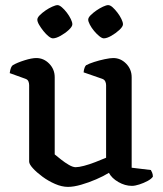

<svg xmlns="http://www.w3.org/2000/svg" viewBox="-20 -727 639 751"><path d="M246 4Q222 4 195.5 -7.5Q169 -19 146 -36Q123 -53 108.5 -69Q94 -85 94 -95V-394Q94 -402 91 -409Q88 -416 79 -419L18 -441Q20 -455 23 -462Q26 -469 30 -472Q47 -482 75.5 -491Q104 -500 122 -500Q151 -500 172.5 -478Q194 -456 194 -425V-123Q205 -114 219.5 -102.5Q234 -91 249.5 -82Q265 -73 276 -73Q288 -73 309 -78.5Q330 -84 353 -93Q376 -102 395 -110V-394Q395 -402 391.5 -409Q388 -416 379 -419L307 -444Q308 -455 311 -462.5Q314 -470 317 -472Q328 -478 348 -484.5Q368 -491 389.5 -495.5Q411 -500 423 -500Q452 -500 473.5 -478Q495 -456 495 -425V-71L570 -62Q572 -59 575 -52Q578 -45 578 -36Q572 -27 557 -19Q542 -11 525 -5.5Q508 0 496 0Q469 0 443 -15Q417 -30 406 -51Q385 -38 356 -25.5Q327 -13 297.5 -4.5Q268 4 246 4ZM386 -577Q379 -577 368.5 -585.5Q358 -594 348 -606Q338 -618 331.5 -630.5Q325 -643 325 -650Q325 -658 334.5 -667.5Q344 -677 357 -686Q370 -695 383 -701Q396 -707 403 -707Q411 -707 420.5 -698.5Q430 -690 439.5 -677.5Q449 -665 455 -652.5Q461 -640 461 -632Q461 -623 447 -610Q433 -597 415.5 -587Q398 -577 386 -577ZM187 -577Q180 -577 170 -585Q160 -593 150 -605.5Q140 -618 133 -630Q126 -642 126 -650Q126 -658 135.5 -667.5Q145 -677 158 -686Q171 -695 184.5 -701Q198 -707 205 -707Q212 -707 222 -698.5Q232 -690 241.5 -677.5Q251 -665 257 -652.5Q263 -640 263 -632Q263 -623 249 -610Q235 -597 217 -587Q199 -577 187 -577Z"/></svg>

Font: Texturina Medium 12pt Medium
Style: Regular
Weight: 500
Version: Version 1.002